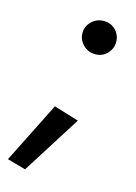

<svg xmlns="http://www.w3.org/2000/svg" viewBox="-105 -554 554 781"><g transform="rotate(15 172.0 -163.0)"><path d="M162 -426Q162 -398 183 -377Q204 -356 234 -356Q264 -356 284 -377Q304 -398 304 -426Q304 -455 284 -475.5Q264 -496 234 -496Q204 -496 183 -475.5Q162 -455 162 -426ZM131 -109 2 148 80 170 236 -77Z"/></g></svg>

Font: Jost* 500 Medium Italic
Style: Italic
Weight: 500
Italic angle: -10°
Version: Version 3.200; ttfautohint (v0.97) -l 8 -r 50 -G 200 -x 14 -